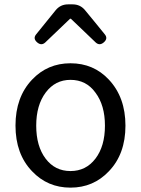

<svg xmlns="http://www.w3.org/2000/svg" viewBox="-20 -847 646 880"><path d="M303 13Q198 13 127 -62Q51 -141 51 -271.5Q51 -402 127 -482Q198 -557 303 -557Q409 -557 479 -482Q555 -401 555 -271Q555 -141 479 -62Q408 13 303 13ZM303 -63Q374 -63 417.5 -120Q461 -177 461 -271Q461 -365 417 -423Q375 -481 303 -481Q233 -481 189.5 -423Q146 -365 146 -271Q146 -177 189 -120Q232 -63 303 -63ZM146 -690 235 -800Q257 -827 292 -827H313Q348 -827 370 -800L412 -749L460 -690Q476 -671 456.5 -653.5Q437 -636 419 -652L305 -761H301L187 -652Q169 -636 149.5 -653.5Q130 -671 146 -690Z"/></svg>

Font: GenSenRounded JP R
Style: Regular
Weight: 400
Version: Version 1.501;PS 1;hotconv 16.6.51;makeotf.lib2.5.65220